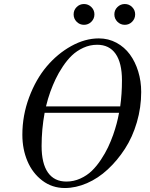

<svg xmlns="http://www.w3.org/2000/svg" viewBox="-20 -922 750 960"><path d="M474.1 -730Q522 -730 562.3 -708.3Q602.5 -686.5 629.4 -649.9Q656.2 -613.3 671.1 -564.7Q686 -516.1 686 -461.9Q686 -384.8 664.3 -310.5Q642.6 -236.3 604.7 -178Q566.9 -119.6 518.8 -75Q470.7 -30.3 414.8 -6.1Q358.9 18.1 304.2 18.1Q240.7 18.1 191.7 -19Q142.6 -56.2 117.2 -116.2Q91.8 -176.3 91.8 -248Q91.8 -344.7 125.5 -435.1Q159.2 -525.4 213.1 -589.4Q267.1 -653.3 336.2 -691.7Q405.3 -730 474.1 -730ZM575.2 -357.9H203.1Q188 -275.4 188 -191.9Q188 -104.5 219.7 -59.3Q251.5 -14.2 312 -14.2Q348.6 -14.2 381.8 -29.3Q415 -44.4 439.2 -67.9Q463.4 -91.3 484.9 -123.8Q506.3 -156.2 520.3 -185.8Q534.2 -215.3 545.9 -248Q565.9 -305.2 575.2 -357.9ZM581.1 -390.1Q589.8 -451.7 589.8 -520Q589.8 -607.4 558.1 -652.8Q526.4 -698.2 465.8 -698.2Q429.7 -698.2 396.7 -683.1Q363.8 -668 339.6 -644.8Q315.4 -621.6 293.7 -588.9Q272 -556.2 258.1 -526.6Q244.1 -497.1 231.9 -463.9Q219.2 -428.7 210 -390.1ZM567.1 -886.7Q582.5 -901.9 604 -901.9Q625.5 -901.9 640.6 -886.7Q655.8 -871.6 655.8 -850.1Q655.8 -828.6 640.6 -813.2Q625.5 -797.9 604 -797.9Q582.5 -797.9 567.1 -813.2Q551.8 -828.6 551.8 -850.1Q551.8 -871.6 567.1 -886.7ZM363.3 -886.7Q378.4 -901.9 399.9 -901.9Q421.4 -901.9 436.8 -886.7Q452.1 -871.6 452.1 -850.1Q452.1 -828.6 436.8 -813.2Q421.4 -797.9 399.9 -797.9Q378.4 -797.9 363.3 -813.2Q348.1 -828.6 348.1 -850.1Q348.1 -871.6 363.3 -886.7Z"/></svg>

Font: Flanker Steampunk
Style: Italic
Weight: 400
Italic angle: -12°
Designer: Alexey Kryukov, Leonardo Di Lena
Foundry: Alexey Kryukov, Leonardo Di Lena
Version: 1.210